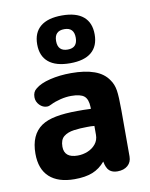

<svg xmlns="http://www.w3.org/2000/svg" viewBox="-76 -693 594 760"><g transform="rotate(-10 221.0 -312.5)"><path d="M274 -252Q254 -253 244 -253Q234 -253 229.5 -253Q225 -253 220 -253Q169 -253 133 -246Q97 -239 75 -224Q27 -191 27 -115Q27 -53 62 -21Q97 11 163 11Q206 11 235 -0.5Q264 -12 286 -38Q291 -11 303 -0.5Q315 10 335 10Q361 10 376.5 -3.5Q392 -17 392 -40V-225Q392 -281 388 -306Q384 -331 371 -349Q352 -378 314.5 -391.5Q277 -405 221 -405Q175 -405 136 -395.5Q97 -386 77 -369Q62 -358 62 -336Q62 -318 75 -304.5Q88 -291 105 -291Q113 -291 122 -296Q140 -305 162.5 -310.5Q185 -316 206 -316Q243 -316 258 -303.5Q273 -291 274 -259ZM276 -183V-147Q276 -126 263.5 -110.5Q251 -95 231.5 -87Q212 -79 191 -79Q137 -79 137 -124Q137 -152 152.5 -164.5Q168 -177 193.5 -180.5Q219 -184 247 -184Q257 -184 262 -184Q267 -184 276 -183ZM225 -636Q168 -636 138.5 -611.5Q109 -587 109 -540Q109 -493 138.5 -468.5Q168 -444 225 -444Q282 -444 311 -468.5Q340 -493 340 -540Q340 -587 311 -611.5Q282 -636 225 -636ZM225 -581Q264 -581 264 -540Q264 -499 225 -499Q185 -499 185 -540Q185 -581 225 -581Z"/></g></svg>

Font: Beiruti
Style: Bold
Weight: 700
Designer: Arlette Boutros
Foundry: Boutros
Version: Version 1.41